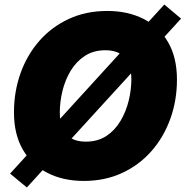

<svg xmlns="http://www.w3.org/2000/svg" viewBox="-20 -786 817 845"><path d="M348.6 10.3Q258.8 10.3 189.5 -24.7Q120.1 -59.6 80.8 -127Q41.5 -194.3 41.5 -291.5Q41.5 -382.8 70.3 -463.6Q99.1 -544.4 153.1 -606Q207 -667.5 282.7 -702.6Q358.4 -737.8 452.6 -737.8Q542 -737.8 611.1 -703.1Q680.2 -668.5 719.5 -600.8Q758.8 -533.2 758.8 -435.5Q758.8 -344.2 729.7 -263.4Q700.7 -182.6 646.7 -121.1Q592.8 -59.6 517.3 -24.7Q441.9 10.3 348.6 10.3ZM357.4 -162.6Q410.2 -162.6 448 -187.5Q485.8 -212.4 510.3 -253.7Q534.7 -294.9 546.4 -343Q558.1 -391.1 558.1 -437Q558.1 -479 545.4 -507.6Q532.7 -536.1 507.3 -550.5Q481.9 -564.9 443.8 -564.9Q391.6 -564.9 353.3 -539.8Q314.9 -514.6 290.5 -473.6Q266.1 -432.6 254.6 -384.8Q243.2 -336.9 243.2 -291Q243.2 -249 255.9 -220.2Q268.6 -191.4 293.9 -177Q319.3 -162.6 357.4 -162.6ZM98.1 39.1 24.4 -22 703.1 -766.1 776.9 -704.1Z"/></svg>

Font: Inter 18pt Black
Style: Italic
Weight: 900
Italic angle: -9.3988°
Designer: Rasmus Andersson
Foundry: rsms
Version: Version 4.001;git-66647c0bb